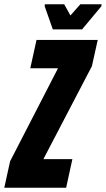

<svg xmlns="http://www.w3.org/2000/svg" viewBox="-45 -874 493 894"><path d="M-25 0 2 -123 225 -556H96L125 -688H410L383 -566L157 -133H292L263 0ZM201 -737 163 -845 164 -854H254L283 -802L329 -854H428L427 -845L337 -737Z"/></svg>

Font: Saira ExtraCondensed Black
Style: Italic
Weight: 900
Width: 2
Italic angle: -12°
Designer: Hector Gatti with collaboration of the Omnibus-Type team
Foundry: Omnibus-Type
Version: Version 1.101